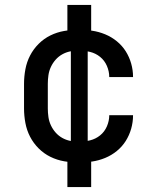

<svg xmlns="http://www.w3.org/2000/svg" viewBox="-20 -648 640 775"><path d="M252 107V-42H266V-478H252V-628H348V-478H334V-42H348V107ZM298 8Q268 8 239 3Q210 -2 183.5 -15Q157 -28 136 -49Q115 -70 101.5 -96Q88 -122 82.5 -151.5Q77 -181 77 -210V-310Q77 -339 82.5 -368.5Q88 -398 101.5 -424Q115 -450 136 -471Q157 -492 183.5 -505Q210 -518 239 -523Q268 -528 298 -528Q325 -528 352 -524Q379 -520 404.5 -509.5Q430 -499 451.5 -481.5Q473 -464 487.5 -441Q502 -418 509.5 -391.5Q517 -365 517 -338V-337H421Q421 -360 411.5 -382Q402 -404 384 -418.5Q366 -433 343.5 -438.5Q321 -444 298 -444Q280 -444 263 -440.5Q246 -437 231 -428.5Q216 -420 204.5 -407Q193 -394 185.5 -378Q178 -362 175.5 -344.5Q173 -327 173 -310V-210Q173 -193 175.5 -175.5Q178 -158 185.5 -142Q193 -126 204.5 -113Q216 -100 231 -91.5Q246 -83 263 -79.5Q280 -76 298 -76Q321 -76 343.5 -81.5Q366 -87 384 -101.5Q402 -116 411.5 -138Q421 -160 421 -183H517V-182Q517 -155 509.5 -128.5Q502 -102 487.5 -79Q473 -56 451.5 -38.5Q430 -21 404.5 -10.5Q379 0 352 4Q325 8 298 8Z"/></svg>

Font: Iosevka Aile Medium
Style: Regular
Weight: 500
Designer: Belleve Invis
Foundry: Belleve Invis
Version: Version 27.3.5; ttfautohint (v1.8.4)